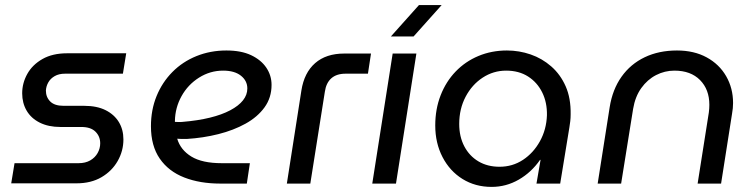

<svg xmlns="http://www.w3.org/2000/svg" viewBox="-20 -720 2961 753"><path d="M24 -1 37 -80H288Q315 -80 334 -91Q353 -102 363 -120Q373 -138 373 -158Q373 -185 354.5 -203.5Q336 -222 299 -222H217Q170 -222 136 -239Q102 -256 84.5 -286Q67 -316 67 -354Q67 -394 87 -430Q107 -466 146.5 -488.5Q186 -511 243 -511H475L462 -431H235Q211 -431 194.5 -421.5Q178 -412 169.5 -397Q161 -382 160 -365Q160 -339 177 -322Q194 -305 229 -305H310Q360 -305 394 -288Q428 -271 446 -241.5Q464 -212 464 -173Q464 -128 441.5 -88.5Q419 -49 378 -25Q337 -1 280 -1Z M844 0Q764 0 702.5 -24Q641 -48 606.5 -98Q572 -148 572 -225Q572 -289 594 -343Q616 -397 656 -437.5Q696 -478 750.5 -500Q805 -522 868 -522Q926 -522 965 -503.5Q1004 -485 1024.5 -454.5Q1045 -424 1045 -387Q1045 -337 1017.5 -299Q990 -261 943 -235Q896 -209 836.5 -194Q777 -179 712 -175Q701 -175 692 -175Q683 -175 675 -176Q688 -132 730.5 -106Q773 -80 850 -80H960L948 0ZM666 -242Q673 -242 680.5 -241.5Q688 -241 696 -242Q756 -247 803 -258.5Q850 -270 883 -287.5Q916 -305 933 -326.5Q950 -348 950 -373Q950 -403 925 -423Q900 -443 855 -443Q804 -443 760.5 -415.5Q717 -388 692 -343Q667 -298 666 -246Q666 -245 666 -244.5Q666 -244 666 -242Z M1105 0 1162 -365Q1173 -435 1216 -472.5Q1259 -510 1330 -510H1435L1423 -431H1335Q1300 -431 1279.5 -413Q1259 -395 1254 -360L1197 0Z M1440 0 1520 -510H1613L1533 0ZM1513 -577 1623 -700H1712L1602 -577Z M1908 13Q1844 13 1794 -18Q1744 -49 1715.5 -104Q1687 -159 1687 -228Q1687 -292 1708 -346Q1729 -400 1767 -439.5Q1805 -479 1856.5 -500.5Q1908 -522 1968 -522Q2016 -522 2061 -506.5Q2106 -491 2142 -459.5Q2178 -428 2198.5 -381.5Q2219 -335 2218 -272Q2218 -257 2216.5 -244.5Q2215 -232 2213 -220L2177 0H2084L2100 -93H2098Q2064 -44 2014.5 -15.5Q1965 13 1908 13ZM1939 -66Q1990 -66 2031 -93Q2072 -120 2097.5 -166Q2123 -212 2125 -268Q2126 -318 2106.5 -357.5Q2087 -397 2051 -420Q2015 -443 1965 -443Q1915 -443 1873 -415.5Q1831 -388 1806 -340.5Q1781 -293 1781 -234Q1781 -184 1801 -146Q1821 -108 1856.5 -87Q1892 -66 1939 -66Z M2324 0 2371 -299Q2382 -369 2417.5 -419Q2453 -469 2508.5 -495.5Q2564 -522 2635 -522Q2702 -522 2751.5 -495Q2801 -468 2828 -421Q2855 -374 2855 -316Q2855 -306 2854 -295.5Q2853 -285 2851 -274L2808 0H2716L2760 -279Q2761 -287 2761.5 -294.5Q2762 -302 2762 -309Q2762 -369 2725.5 -406Q2689 -443 2625 -443Q2587 -443 2553 -425.5Q2519 -408 2495 -374.5Q2471 -341 2463 -293L2416 0Z"/></svg>

Font: MuseoModerno
Style: Italic
Weight: 400
Italic angle: -9°
Designer: Pablo Cosgaya, Héctor Gatti, Marcela Romero, and the Authors of The MuseoModerno Project.
Foundry: Omnibus-Type Team
Version: Version 1.003